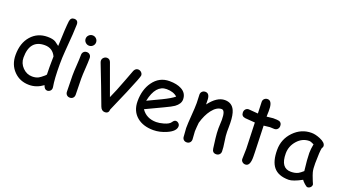

<svg xmlns="http://www.w3.org/2000/svg" viewBox="-62 -1362 3532 1981"><g transform="rotate(20 1704.0 -371.5)"><path d="M517.6 -431.2Q511.7 -359.4 511.7 -287.6Q511.7 -125 526.9 -42Q527.8 -35.2 527.8 -30.8Q527.8 -11.2 514.2 1.5Q500.5 14.2 482.4 14.2Q452.1 14.2 438 -29.8Q402.8 -3.9 365 9.3Q327.1 22.5 286.1 22.5Q185.1 22.5 118.7 -44.9Q50.3 -113.8 50.3 -221.7Q50.3 -352.1 119.4 -430.7Q188.5 -509.3 298.8 -509.3Q355.5 -509.3 386.2 -491.7L432.1 -458Q439 -663.6 448.2 -734.9Q454.6 -778.3 492.7 -778.3Q537.1 -778.3 537.1 -731Q537.1 -663.1 517.6 -431.2ZM300.8 -418.5Q218.8 -418.5 177.7 -369.9Q136.7 -321.3 136.7 -223.6Q136.7 -160.6 181.4 -115.2Q226.1 -69.8 286.1 -69.8Q327.1 -69.8 355.5 -85Q372.1 -93.8 409.7 -125.5Q417 -131.8 423.8 -140.6L422.4 -225.1L422.9 -281.7L423.8 -339.4Q405.3 -378.9 374.5 -398.7Q343.8 -418.5 300.8 -418.5Z M730 -569.3Q706.5 -569.3 689.5 -585.9Q672.4 -602.5 672.4 -626Q672.4 -649.4 689.5 -666Q706.5 -682.6 730 -682.6Q753.4 -682.6 770.3 -666Q787.1 -649.4 787.1 -626Q787.1 -602.5 770.3 -585.9Q753.4 -569.3 730 -569.3ZM770.5 -221.7Q770.5 -192.4 772.2 -134Q773.9 -75.7 773.9 -46.4Q773.9 -24.9 760.7 -11.2Q747.6 2.4 726.1 2.4Q705.1 2.4 691.7 -11.2Q678.2 -24.9 678.2 -46.4Q678.2 -75.7 676.5 -134Q674.8 -192.4 674.8 -221.7Q674.8 -267.6 679.7 -336.2Q684.6 -404.8 684.6 -450.7Q684.6 -472.7 698 -486.3Q711.4 -500 732.4 -500Q753.4 -500 766.8 -486.3Q780.3 -472.7 780.3 -450.7Q780.3 -404.8 775.4 -336.2Q770.5 -267.6 770.5 -221.7Z M1160.6 -25.4Q1159.2 19.5 1116.2 19.5Q1080.6 19.5 1064.5 -22.5L989.7 -220.7L902.8 -444.8Q897.9 -457.5 897.9 -467.3Q897.9 -487.3 913.1 -501.5Q928.2 -515.6 948.2 -515.6Q977.5 -515.6 990.2 -485.8L1114.3 -144.5Q1150.9 -222.7 1206.5 -371.1Q1219.7 -410.2 1248 -481.4Q1263.2 -512.7 1291 -512.7Q1311 -512.7 1326.2 -498.5Q1341.3 -484.4 1341.3 -464.8Q1341.3 -446.3 1260.7 -255.9Z M1649.9 22.5Q1539.6 22.5 1471.2 -32.7Q1396.5 -93.8 1396.5 -203.6Q1396.5 -330.6 1458 -416.5Q1524.9 -510.3 1636.7 -510.3Q1717.8 -510.3 1769 -482.9Q1832 -449.2 1832 -379.4Q1832 -330.6 1776.9 -290.5Q1752.4 -272.9 1673.3 -235.8L1486.8 -147.5Q1514.2 -106.9 1554.9 -86.4Q1595.7 -65.9 1649.9 -65.9Q1683.6 -65.9 1729 -78.6Q1786.6 -94.7 1803.2 -120.8Q1819.8 -147 1838.9 -147Q1856 -147 1869.4 -134Q1882.8 -121.1 1882.8 -104Q1882.8 -49.8 1795.4 -10.7Q1720.7 22.5 1649.9 22.5ZM1636.7 -422.4Q1577.1 -422.4 1537.6 -376.2Q1498 -330.1 1478.5 -237.3L1628.4 -308.6Q1716.8 -351.6 1754.4 -383.3Q1712.4 -422.4 1636.7 -422.4Z M2344.2 34.7Q2302.2 34.7 2296.9 -11.2L2283.2 -118.2Q2276.4 -175.3 2276.4 -225.1Q2276.4 -238.8 2278.1 -271.5Q2279.8 -304.2 2279.8 -317.9Q2279.8 -423.3 2240.7 -423.3Q2186 -423.3 2136.2 -358.4Q2091.3 -299.3 2065.9 -209Q2064.9 -189.9 2061.5 -161.1Q2058.6 -136.7 2058.6 -113.8Q2058.6 -99.1 2061.5 -69.8Q2064.5 -40.5 2064.5 -25.9Q2064.5 -3.9 2051 9.8Q2037.6 23.4 2016.6 23.4Q1995.1 23.4 1981.9 9.8Q1968.8 -3.9 1968.8 -25.9Q1968.8 -40.5 1965.6 -69.8Q1962.4 -99.1 1962.4 -113.8Q1962.4 -164.1 1969.5 -253.2Q1976.6 -342.3 1976.6 -392.6Q1976.6 -408.2 1974.9 -439Q1973.1 -469.7 1973.1 -485.4Q1973.1 -506.3 1987.1 -519.8Q2001 -533.2 2021.5 -533.2Q2066.4 -533.2 2070.8 -469.7L2072.3 -412.6Q2154.3 -522 2240.7 -522Q2318.8 -522 2349.6 -453.1Q2370.6 -407.2 2372.6 -317.4V-268.1L2372.1 -222.7Q2372.1 -182.1 2382.6 -117.9Q2393.1 -53.7 2393.1 -13.7Q2393.1 7.8 2379.2 21.2Q2365.2 34.7 2344.2 34.7Z M2819.8 -416Q2809.6 -416 2795.7 -417Q2781.7 -418 2771.5 -418Q2760.3 -418 2705.1 -410.6L2714.4 -122.1L2714.8 -100.6L2715.3 -75.7Q2717.3 31.2 2664.1 31.2Q2644.5 31.2 2630.1 18.6Q2615.7 5.9 2615.7 -13.2Q2615.7 -31.7 2617.2 -68.8Q2618.7 -106 2618.7 -124.5L2608.9 -409.7Q2573.2 -411.1 2500.5 -418Q2457 -423.8 2457 -466.3Q2457 -487.8 2470.2 -502Q2483.4 -516.1 2503.9 -516.1L2606.4 -507.8Q2606.4 -532.7 2604.2 -574.5Q2602.1 -616.2 2602.1 -634.8Q2602.1 -655.3 2616.2 -668.7Q2630.4 -682.1 2650.9 -682.1Q2694.8 -682.1 2702.1 -610.4Q2703.6 -592.3 2703.6 -566.9L2702.6 -538.6L2702.1 -508.3Q2762.7 -516.1 2771.5 -516.1Q2822.3 -516.1 2837.9 -511.2Q2867.7 -501.5 2867.7 -465.3Q2867.7 -443.8 2854.2 -429.9Q2840.8 -416 2819.8 -416Z M3345.7 32.2Q3336.4 32.2 3312 10.7Q3290 -9.3 3279.3 -24.9Q3232.4 0.5 3196.8 13.4Q3161.1 26.4 3137.2 26.4Q3022.9 26.4 2970.7 -38.1Q2921.4 -98.6 2921.4 -223.6Q2921.4 -341.8 3002.7 -425.8Q3084 -509.8 3196.8 -509.8Q3239.3 -509.8 3292 -487.8Q3358.4 -460.4 3358.4 -421.9Q3358.4 -408.7 3348.6 -398.4Q3343.8 -379.9 3341.1 -337.4Q3338.4 -294.9 3337.9 -228.5Q3337.4 -168 3346.2 -132.8Q3351.1 -111.3 3377 -46.9Q3380.4 -38.1 3388.2 -21L3391.1 -12.7Q3391.1 6.8 3377.4 19.5Q3363.8 32.2 3345.7 32.2ZM3244.1 -307.1Q3244.1 -328.1 3246.8 -352.8Q3249.5 -377.4 3254.9 -405.3Q3236.8 -414.6 3223.9 -418.9Q3210.9 -423.3 3203.1 -423.3Q3127.4 -423.3 3072.5 -361.6Q3017.6 -299.8 3017.6 -219.2Q3017.6 -139.2 3045.9 -99.1Q3074.2 -59.1 3130.9 -59.1Q3177.7 -59.1 3210.4 -76.2Q3228 -85.4 3259.8 -113.3Q3244.1 -242.7 3244.1 -307.1Z"/></g></svg>

Font: TUNJUNG BIRU
Style: Regular
Weight: 400
Designer: R.S. Wihananto
Foundry: R.S. Wihananto
Version: Version 2.0.1